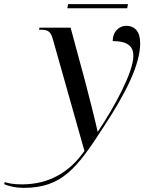

<svg xmlns="http://www.w3.org/2000/svg" viewBox="-179 -670 719 930"><path d="M147 -630H437L441 -650H151ZM-65 240C121 240 193 146 324 -57C431 -220 500 -357 500 -461C500 -517 474 -545 432 -545C400 -545 367 -519 367 -471C443 -471 467 -443 467 -399C467 -323 380 -159 295 -32H294C287 -66 250 -214 236 -266L163 -536H12L10 -526H20C59 -526 68 -513 79 -473L230 61C160 162 60 223 -72 223C-119 223 -140 217 -156 212L-159 222C-134 233 -99 240 -65 240Z"/></svg>

Font: Noto Serif Display
Style: Italic
Weight: 400
Italic angle: -12°
Designer: Monotype Design Team
Foundry: Monotype Imaging Inc.
Version: Version 2.009